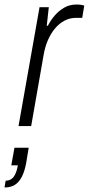

<svg xmlns="http://www.w3.org/2000/svg" viewBox="-62 -558 393 850"><path d="M20 0 113 -526H154L145 -444H150Q162 -468 180 -489Q198 -510 222 -524Q246 -538 277 -538Q289 -538 298 -536.5Q307 -535 311 -533L302 -479H275Q247 -479 223.5 -466.5Q200 -454 181.5 -432Q163 -410 150 -380Q137 -350 131 -314L76 0ZM-42 272 -37 242Q-15 242 -2 225.5Q11 209 17 174H-12L2 96H65L54 163Q47 201 34.5 225Q22 249 3.5 260.5Q-15 272 -42 272Z"/></svg>

Font: Archivo SemiCondensed ExtraLight
Style: Italic
Weight: 250
Width: 4
Italic angle: -10°
Designer: Hector Gatti
Foundry: Omnibus-Type
Version: Version 2.001